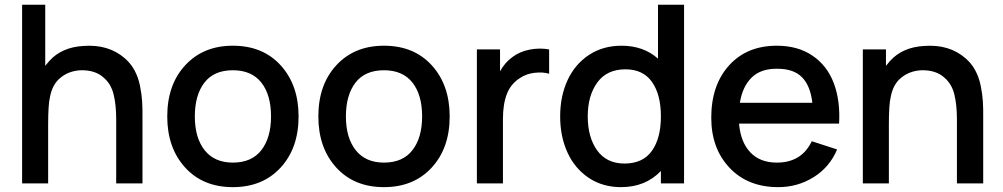

<svg xmlns="http://www.w3.org/2000/svg" viewBox="-20 -770 4210 806"><path d="M504.4 -524.9Q529.3 -503.4 544.9 -474.4Q560.5 -445.3 567.6 -410.2Q574.7 -375 576.7 -344.7Q578.6 -314.5 578.1 -272.9V0H467.8V-268.6Q467.8 -330.6 456.8 -374.3Q445.8 -418 415.5 -443.8Q379.9 -476.6 317.9 -475.1Q269 -472.2 235.4 -444.8Q199.7 -417.5 189.5 -361.3Q182.1 -330.1 182.1 -247.1V0H72.8V-750H169.9V-493.7L187.5 -514.6Q239.3 -571.8 330.1 -577.1Q436 -585 504.4 -524.9Z M957.5 15.6Q832 15.6 757.1 -66.9Q682.1 -149.4 682.1 -281.2Q682.1 -414.6 757.8 -496.3Q833.5 -578.1 957.5 -578.1Q1083.5 -578.1 1158.4 -495.6Q1233.4 -413.1 1233.4 -281.2Q1233.4 -148.4 1158 -66.4Q1082.5 15.6 957.5 15.6ZM1117.7 -281.2Q1117.7 -372.1 1076.9 -423.6Q1036.1 -475.1 957.5 -475.1Q877.9 -475.1 837.9 -422.9Q797.9 -370.6 797.9 -281.2Q797.9 -191.4 839.1 -139.4Q880.4 -87.4 957.5 -87.4Q1036.6 -87.4 1077.1 -139.6Q1117.7 -191.9 1117.7 -281.2Z M1591.8 15.6Q1466.3 15.6 1391.4 -66.9Q1316.4 -149.4 1316.4 -281.2Q1316.4 -414.6 1392.1 -496.3Q1467.8 -578.1 1591.8 -578.1Q1717.8 -578.1 1792.7 -495.6Q1867.7 -413.1 1867.7 -281.2Q1867.7 -148.4 1792.2 -66.4Q1716.8 15.6 1591.8 15.6ZM1752 -281.2Q1752 -372.1 1711.2 -423.6Q1670.4 -475.1 1591.8 -475.1Q1512.2 -475.1 1472.2 -422.9Q1432.1 -370.6 1432.1 -281.2Q1432.1 -191.4 1473.4 -139.4Q1514.6 -87.4 1591.8 -87.4Q1670.9 -87.4 1711.4 -139.6Q1752 -191.9 1752 -281.2Z M2130.9 -530.3Q2161.6 -553.7 2203.9 -561.8Q2246.1 -569.8 2285.2 -562.5V-460.4Q2259.3 -468.3 2224.4 -464.4Q2189.5 -460.4 2163.6 -442.9Q2124.5 -418.5 2107.9 -375.7Q2091.3 -333 2091.3 -271V0H1981.9V-562.5H2079.1V-470.7Q2099.6 -507.8 2130.9 -530.3Z M2742.2 -750H2851.6V0H2754.4V-52.2Q2689.5 15.6 2586.9 15.6Q2509.8 15.6 2451.4 -23.4Q2393.1 -62.5 2362.3 -129.6Q2331.5 -196.8 2331.5 -281.2Q2331.5 -366.2 2362.5 -433.3Q2393.6 -500.5 2452.4 -539.3Q2511.2 -578.1 2588.9 -578.1Q2681.2 -578.1 2742.2 -523.9ZM2601.6 -83.5Q2678.7 -83.5 2716.6 -136.7Q2754.4 -189.9 2754.4 -281.2Q2754.4 -373 2717 -426Q2679.7 -479 2605.5 -479Q2527.8 -479 2487.5 -423.8Q2447.3 -368.7 2447.3 -281.2Q2447.3 -193.8 2486.8 -138.7Q2526.4 -83.5 2601.6 -83.5Z M3082.5 -251Q3088.9 -173.8 3129.6 -130.6Q3170.4 -87.4 3241.2 -87.4Q3345.2 -87.4 3387.7 -177.2L3494.1 -142.6Q3462.9 -68.4 3395.8 -26.4Q3328.6 15.6 3247.1 15.6Q3119.1 15.6 3042.5 -65.7Q2965.8 -147 2965.8 -275.9Q2965.8 -412.6 3040.5 -495.4Q3115.2 -578.1 3241.2 -578.1Q3329.6 -578.1 3391.1 -536.1Q3452.6 -494.1 3480.2 -420.9Q3507.8 -347.7 3502.4 -251ZM3241.2 -481.4Q3173.3 -481.9 3135 -444.1Q3096.7 -406.2 3085.9 -338.4H3390.1Q3382.3 -409.2 3346.9 -445.6Q3311.5 -481.9 3241.2 -481.4Z M4033.7 -524.9Q4058.6 -503.4 4074.2 -474.4Q4089.8 -445.3 4096.9 -410.2Q4104 -375 4106 -344.7Q4107.9 -314.5 4107.4 -272.9V0H3997.1V-268.6Q3997.1 -330.6 3986.1 -374.3Q3975.1 -418 3944.8 -443.8Q3909.2 -476.6 3847.2 -475.1Q3798.3 -472.2 3764.6 -444.8Q3729 -417.5 3718.8 -361.3Q3711.4 -330.1 3711.4 -247.1V-245.6V0H3602.1V-562.5H3699.2V-493.7L3716.8 -514.6Q3768.6 -571.8 3859.4 -577.1Q3965.3 -585 4033.7 -524.9Z"/></svg>

Font: Manrope3 Semibold
Style: Regular
Weight: 600
Width: 4
Designer: Mikhail Sharanda
Foundry: Mikhail Sharanda
Version: Version 3.000;PS 003.000;hotconv 1.0.88;makeotf.lib2.5.64775